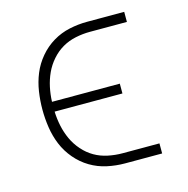

<svg xmlns="http://www.w3.org/2000/svg" viewBox="-83 -600 667 681"><g transform="rotate(-15 250.0 -260.0)"><path d="M431 0H295Q262 0 229.5 -7Q197 -14 168.5 -31Q140 -48 118 -74Q96 -100 83.5 -130.5Q71 -161 66 -194Q61 -227 61 -260Q61 -293 66 -326Q71 -359 83.5 -389.5Q96 -420 118 -446Q140 -472 168.5 -489Q197 -506 229.5 -513Q262 -520 295 -520H431V-483H295Q269 -483 242.5 -477.5Q216 -472 193.5 -459Q171 -446 153 -425.5Q135 -405 124 -381Q113 -357 107.5 -331Q102 -305 101 -278H350V-242H101Q102 -215 107.5 -189Q113 -163 124 -139Q135 -115 153 -94.5Q171 -74 193.5 -61Q216 -48 242.5 -42.5Q269 -37 295 -37H431Z"/></g></svg>

Font: Iosevka Extralight
Style: Regular
Weight: 200
Monospace: yes
Designer: Belleve Invis
Foundry: Belleve Invis
Version: Version 32.0.1; ttfautohint (v1.8.4)